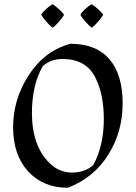

<svg xmlns="http://www.w3.org/2000/svg" viewBox="-20 -873 642 908"><path d="M313 -666Q435 -666 497.5 -593Q560 -520 560 -384.5Q560 -249 491.5 -140.5Q423 -32 301 15Q184 15 113 -62.5Q42 -140 42 -272Q42 -404 116.5 -518.5Q191 -633 313 -666ZM276 -594Q220 -594 182 -560Q131 -470 131 -339Q131 -183 215 -101Q260 -57 320.5 -57Q381 -57 421 -92Q471 -184 471 -310Q471 -427 431 -506Q387 -594 276 -594ZM283 -803Q276 -790 258.5 -770Q241 -750 229 -742Q217 -750 199.5 -770Q182 -790 175 -803Q181 -815 198 -830.5Q215 -846 229 -853Q242 -845 259 -829.5Q276 -814 283 -803ZM468 -803Q461 -790 443.5 -770Q426 -750 414 -742Q402 -750 384.5 -770Q367 -790 360 -803Q366 -815 383 -830.5Q400 -846 414 -853Q427 -845 444 -829.5Q461 -814 468 -803Z"/></svg>

Font: Almendra
Style: Regular
Weight: 400
Designer: Ana Sanfelippo
Foundry: Ana Sanfelippo
Version: Version 1.004